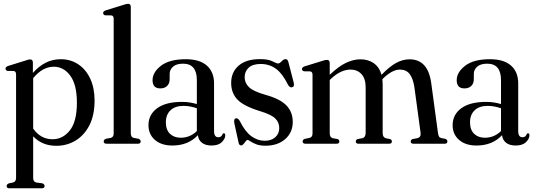

<svg xmlns="http://www.w3.org/2000/svg" viewBox="-20 -756 2813 1010"><path d="M153 -427V-372.5Q184 -407.5 220.2 -426Q256.5 -444.5 299.5 -444.5Q351 -444.5 391.2 -418Q431.5 -391.5 454.5 -342.5Q477.5 -293.5 477.5 -227Q477.5 -151 450.8 -98Q424 -45 378.2 -17Q332.5 11 276 11Q201.5 11 154.5 -39V179.5Q154.5 200.5 170.5 204L203.5 208.5Q214.5 213 214.5 222.5Q214.5 234.5 200 234.5H29.5Q15 234.5 15 222.5Q15 213 27 208.5L48.5 204Q64.5 200 64.5 180V-365Q64.5 -380.5 52.5 -382.5L19.5 -383Q9 -386 9 -395Q9 -404 22.5 -409L112.5 -437Q130 -443.5 138 -443.5Q153 -443.5 153 -427ZM263 -405Q204 -405 154.5 -345V-79.5Q194 -23.5 256.5 -23.5Q310.5 -23.5 347.5 -70.2Q384.5 -117 384.5 -215.5Q384.5 -310.5 349.8 -357.8Q315 -405 263 -405Z M668 -719.5V-55Q668 -34 684 -30.5L709 -26Q720 -21.5 720 -12Q720 0 705.5 0H540Q525.5 0 525.5 -12Q525.5 -21.5 537.5 -26L562 -30.5Q578 -34 578 -54.5V-657.5Q578 -673 566 -675L533 -675.5Q522.5 -678.5 522.5 -687.5Q522.5 -696.5 536 -701.5L628.5 -730Q645.5 -736 653.5 -736Q668 -736 668 -719.5Z M761 -97.5Q761 -153 806.5 -186.5Q852 -220 937.5 -220Q960 -220 979.5 -216.8Q999 -213.5 1015.5 -208.5V-334.5Q1015.5 -421 943 -421Q907.5 -421 890 -405Q872.5 -389 872.5 -368V-340Q872.5 -317 859.2 -304Q846 -291 823 -291Q782.5 -291 782.5 -334Q782.5 -376 827 -410.2Q871.5 -444.5 957 -444.5Q1030.5 -444.5 1068.2 -411Q1106 -377.5 1106 -317.5V-66.5Q1106 -34 1128.5 -34Q1145.5 -34 1150.5 -50Q1153 -55 1157 -55Q1165 -55 1165 -44Q1165 -26.5 1147 -8.5Q1129 9.5 1092.5 9.5Q1060.5 9.5 1042 -5.2Q1023.5 -20 1021 -45Q970.5 9.5 886.5 9.5Q829 9.5 795 -20Q761 -49.5 761 -97.5ZM852.5 -112.5Q852.5 -73 874.2 -52.2Q896 -31.5 930.5 -31.5Q979.5 -31.5 1015.5 -66.5V-186.5Q999.5 -192 982.2 -195.5Q965 -199 945.5 -199Q901 -199 876.8 -175.8Q852.5 -152.5 852.5 -112.5Z M1372 -15.5Q1407.5 -15.5 1428.2 -34.2Q1449 -53 1449 -82.5Q1449 -112 1428 -132.8Q1407 -153.5 1349 -171Q1262 -197.5 1229 -232.2Q1196 -267 1196 -320Q1196 -376.5 1235.5 -410.8Q1275 -445 1347.5 -445Q1391.5 -445 1413.2 -433.5Q1435 -422 1443 -422Q1450.5 -422 1461.5 -433.5Q1472.5 -445 1482 -445Q1486.5 -445 1490.5 -442Q1494.5 -439 1497 -429.5L1524 -325.5Q1530.5 -302.5 1519.5 -298Q1506 -292 1496 -308.5Q1465.5 -370 1430.8 -394.8Q1396 -419.5 1351.5 -419.5Q1309.5 -419.5 1288.2 -400Q1267 -380.5 1267 -350Q1267 -320 1289.5 -297.8Q1312 -275.5 1377 -257Q1453 -236 1486.5 -201.5Q1520 -167 1520 -114.5Q1520 -59 1480.2 -24.2Q1440.5 10.5 1376.5 10.5Q1347 10.5 1327.5 2.8Q1308 -5 1297.2 -12.5Q1286.5 -20 1282.5 -20Q1278 -20 1272.5 -12.8Q1267 -5.5 1261 1.8Q1255 9 1249 9Q1237.5 9 1235 -6L1213.5 -103.5Q1208 -129.5 1219 -133Q1231 -137 1241 -120Q1269 -63.5 1302.2 -39.5Q1335.5 -15.5 1372 -15.5Z M1714.5 -424.5V-362.5Q1761 -407 1800.2 -425.5Q1839.5 -444 1876 -444Q1917 -444 1946.2 -423.5Q1975.5 -403 1987 -362.5Q2029.5 -406.5 2064.2 -425.2Q2099 -444 2134.5 -444Q2231.5 -444 2248.5 -318.5L2284 -56Q2286 -43.5 2289.5 -37.5Q2293 -31.5 2302.5 -29.5L2323 -25.5Q2333.5 -21 2333.5 -12Q2333.5 0 2319.5 0H2154.5Q2140.5 0 2140.5 -12Q2140.5 -20.5 2150.5 -24.5L2175 -29Q2195.5 -34 2192.5 -57L2160 -296.5Q2153 -343 2135 -366.5Q2117 -390 2083.5 -390Q2044.5 -390 1997 -345L1991.5 -339Q1993 -326.5 1993 -313V-55.5Q1993 -33 2011 -28.5L2032 -24.5Q2041.5 -20.5 2041.5 -12Q2041.5 0 2027.5 0H1865.5Q1851.5 0 1851.5 -12Q1851.5 -21 1861.5 -24.5L1886 -29Q1903.5 -33.5 1903.5 -58V-296.5Q1903.5 -343 1881.2 -366.5Q1859 -390 1824 -390Q1799.5 -390 1774 -378.5Q1748.5 -367 1721 -341.5L1714.5 -335V-54.5Q1714.5 -33.5 1730.5 -29L1755.5 -24.5Q1765 -21 1765 -12Q1765 0 1751.5 0H1586.5Q1572 0 1572 -12Q1572 -21 1583 -25.5L1608 -30.5Q1624 -34 1624 -54V-362.5Q1624 -378 1612.5 -380.5L1579 -381Q1568.5 -384 1568.5 -392.5Q1568.5 -402 1582.5 -407L1675 -435.5Q1684.5 -439 1690 -440Q1695.5 -441 1700 -441Q1714.5 -441 1714.5 -424.5Z M2361 -97.5Q2361 -153 2406.5 -186.5Q2452 -220 2537.5 -220Q2560 -220 2579.5 -216.8Q2599 -213.5 2615.5 -208.5V-334.5Q2615.5 -421 2543 -421Q2507.5 -421 2490 -405Q2472.5 -389 2472.5 -368V-340Q2472.5 -317 2459.2 -304Q2446 -291 2423 -291Q2382.5 -291 2382.5 -334Q2382.5 -376 2427 -410.2Q2471.5 -444.5 2557 -444.5Q2630.5 -444.5 2668.2 -411Q2706 -377.5 2706 -317.5V-66.5Q2706 -34 2728.5 -34Q2745.5 -34 2750.5 -50Q2753 -55 2757 -55Q2765 -55 2765 -44Q2765 -26.5 2747 -8.5Q2729 9.5 2692.5 9.5Q2660.5 9.5 2642 -5.2Q2623.5 -20 2621 -45Q2570.5 9.5 2486.5 9.5Q2429 9.5 2395 -20Q2361 -49.5 2361 -97.5ZM2452.5 -112.5Q2452.5 -73 2474.2 -52.2Q2496 -31.5 2530.5 -31.5Q2579.5 -31.5 2615.5 -66.5V-186.5Q2599.5 -192 2582.2 -195.5Q2565 -199 2545.5 -199Q2501 -199 2476.8 -175.8Q2452.5 -152.5 2452.5 -112.5Z"/></svg>

Font: Fraunces 144pt Soft
Style: Regular
Weight: 400
Version: Version 1.000;[0bf87f6ff]